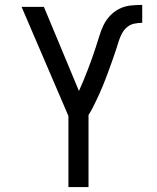

<svg xmlns="http://www.w3.org/2000/svg" viewBox="-20 -763 640 783"><path d="M259 0V-290L68 -735H159L302 -392Q312 -414 321 -436Q330 -458 338.5 -480Q347 -502 355 -524.5Q363 -547 370.5 -570Q378 -593 385 -616Q392 -639 402 -660Q412 -681 429 -699Q446 -717 467.5 -727.5Q489 -738 512.5 -740.5Q536 -743 560 -743V-670Q544 -670 527.5 -666.5Q511 -663 498.5 -652.5Q486 -642 478 -627.5Q470 -613 465 -597.5Q460 -582 455 -566Q450 -550 444.5 -534.5Q439 -519 433.5 -503.5Q428 -488 422.5 -473Q417 -458 411 -442.5Q405 -427 399 -412Q393 -397 386 -382Q379 -367 372 -352Q365 -337 357.5 -322.5Q350 -308 341 -294V0Z"/></svg>

Font: R Plex Mono
Style: Regular
Weight: 400
Monospace: yes
Designer: Belleve Invis
Foundry: Belleve Invis
Version: Version 31.8.0